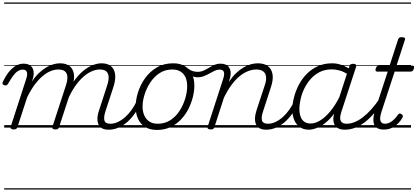

<svg xmlns="http://www.w3.org/2000/svg" viewBox="-34 -1030 3363 1550"><path d="M76 15Q64 15 56.5 10Q49 5 52 -6L176 -388Q190 -429 183 -448.5Q176 -468 150 -468Q129 -468 109.5 -455.5Q90 -443 71.5 -417.5Q53 -392 31 -354Q26 -346 20.5 -342.5Q15 -339 3 -341Q-10 -344 -13 -352.5Q-16 -361 -11 -370Q10 -414 36 -447Q62 -480 92 -498Q122 -516 157 -516Q180 -516 196.5 -509Q213 -502 223.5 -488Q234 -474 237 -454Q240 -434 235 -408L224 -372Q252 -414 282 -442Q312 -470 341.5 -487Q371 -504 398.5 -511.5Q426 -519 451 -519Q499 -519 528 -496Q557 -473 563 -429.5Q569 -386 547 -323L443 -4Q440 6 433.5 10.5Q427 15 412 15Q401 15 393 10Q385 5 389 -6L498 -340Q511 -379 510 -408Q509 -437 491.5 -453Q474 -469 436 -469Q408 -469 376 -456.5Q344 -444 311.5 -417Q279 -390 247 -347.5Q215 -305 185 -244L107 -4Q104 6 97 10.5Q90 15 76 15ZM842 17Q812 17 792 7Q772 -3 762 -23.5Q752 -44 752.5 -73Q753 -102 766 -140L831 -340Q844 -379 843 -408Q842 -437 825 -453Q808 -469 771 -469Q743 -469 710.5 -456Q678 -443 644.5 -415Q611 -387 578.5 -342.5Q546 -298 517 -235H493Q521 -313 557.5 -367Q594 -421 634.5 -455Q675 -489 714 -504Q753 -519 786 -519Q833 -519 861.5 -496Q890 -473 895.5 -429.5Q901 -386 880 -323L818 -134Q801 -81 809.5 -56Q818 -31 857 -31Q867 -31 870.5 -23.5Q874 -16 872.5 -7Q871 2 863.5 9.5Q856 17 842 17ZM0 490H989V500H0ZM0 -20H989V0H0ZM0 -505H989V-500H0ZM0 -1010H989V-1000H0Z M843 17Q832 17 827.5 9.5Q823 2 824.5 -7Q826 -16 834.5 -23.5Q843 -31 858 -31Q888 -31 918.5 -45.5Q949 -60 977.5 -85.5Q1006 -111 1030 -145Q1054 -179 1071 -217Q1076 -228 1084.5 -228Q1093 -228 1100 -220.5Q1107 -213 1103 -203Q1084 -157 1056.5 -117Q1029 -77 995.5 -47Q962 -17 923.5 0Q885 17 843 17ZM989 490V500ZM989 -20V0ZM989 -505V-500ZM989 -1010V-1000Z M1233 19Q1177 19 1138.5 -4.5Q1100 -28 1080.5 -70.5Q1061 -113 1061 -168Q1061 -223 1080 -284Q1099 -345 1137 -398.5Q1175 -452 1232 -485.5Q1289 -519 1365 -519Q1419 -519 1457 -496.5Q1495 -474 1515 -433.5Q1535 -393 1535 -339Q1535 -298 1523.5 -249.5Q1512 -201 1488.5 -153.5Q1465 -106 1428.5 -67Q1392 -28 1343.5 -4.5Q1295 19 1233 19ZM1239 -31Q1298 -31 1343 -61Q1388 -91 1417.5 -138Q1447 -185 1462 -237Q1477 -289 1477 -334Q1477 -376 1463.5 -406Q1450 -436 1423 -452.5Q1396 -469 1357 -469Q1299 -469 1254.5 -440Q1210 -411 1179.5 -364.5Q1149 -318 1133 -266.5Q1117 -215 1117 -170Q1117 -128 1131.5 -96.5Q1146 -65 1173 -48Q1200 -31 1239 -31ZM989 490H1590V500H989ZM989 -20H1590V0H989ZM989 -505H1590V-500H989ZM989 -1010H1590V-1000H989Z M1560 -406Q1545 -406 1527 -411.5Q1509 -417 1492 -425.5Q1475 -434 1462 -445Q1454 -452 1452 -460.5Q1450 -469 1453 -476Q1456 -483 1462.5 -485.5Q1469 -488 1477 -481Q1504 -461 1524 -455.5Q1544 -450 1561 -450Q1588 -450 1610.5 -460.5Q1633 -471 1654 -483.5Q1675 -496 1697.5 -506Q1720 -516 1746 -516Q1755 -516 1759 -509Q1763 -502 1761.5 -492.5Q1760 -483 1754 -475.5Q1748 -468 1738 -468Q1719 -468 1699.5 -459Q1680 -450 1658.5 -437.5Q1637 -425 1612.5 -415.5Q1588 -406 1560 -406ZM1591 490V500ZM1591 -20V0ZM1591 -505V-500ZM1591 -1010V-1000Z M2115 17Q2085 17 2064.5 7Q2044 -3 2034 -23.5Q2024 -44 2024.5 -73Q2025 -102 2037 -140L2103 -340Q2117 -380 2114 -409Q2111 -438 2091.5 -453.5Q2072 -469 2034 -469Q2004 -469 1970.5 -456.5Q1937 -444 1903 -417Q1869 -390 1836.5 -346.5Q1804 -303 1774 -242L1697 -4Q1694 6 1687.5 10.5Q1681 15 1666 15Q1654 15 1646.5 10Q1639 5 1642 -6L1766 -388Q1780 -429 1773.5 -448.5Q1767 -468 1740 -468Q1729 -468 1724.5 -475.5Q1720 -483 1721 -492.5Q1722 -502 1729 -509Q1736 -516 1747 -516Q1771 -516 1788 -508.5Q1805 -501 1815 -486.5Q1825 -472 1827.5 -452.5Q1830 -433 1825 -408L1813 -369Q1843 -412 1873 -440.5Q1903 -469 1933.5 -486.5Q1964 -504 1993 -511.5Q2022 -519 2048 -519Q2097 -519 2127.5 -497Q2158 -475 2166 -431.5Q2174 -388 2152 -323L2090 -132Q2073 -80 2081.5 -55.5Q2090 -31 2130 -31Q2139 -31 2143 -23.5Q2147 -16 2145.5 -7Q2144 2 2136.5 9.5Q2129 17 2115 17ZM1590 490H2261V500H1590ZM1590 -20H2261V0H1590ZM1590 -505H2261V-500H1590ZM1590 -1010H2261V-1000H1590Z M2115 17Q2104 17 2099.5 9.5Q2095 2 2096.5 -7Q2098 -16 2106.5 -23.5Q2115 -31 2130 -31Q2160 -31 2190.5 -45.5Q2221 -60 2249.5 -85.5Q2278 -111 2302 -145Q2326 -179 2343 -217Q2348 -228 2356.5 -228Q2365 -228 2372 -220.5Q2379 -213 2375 -203Q2356 -157 2328.5 -117Q2301 -77 2267.5 -47Q2234 -17 2195.5 0Q2157 17 2115 17ZM2261 490V500ZM2261 -20V0ZM2261 -505V-500ZM2261 -1010V-1000Z M2459 17Q2418 17 2388 -3Q2358 -23 2342 -59.5Q2326 -96 2326 -146Q2326 -190 2338.5 -240.5Q2351 -291 2376 -340.5Q2401 -390 2439 -430Q2477 -470 2529.5 -494.5Q2582 -519 2648 -519Q2686 -519 2725.5 -505Q2765 -491 2796 -467L2784 -423Q2743 -451 2709.5 -460.5Q2676 -470 2645 -470Q2591 -470 2549 -449.5Q2507 -429 2475.5 -394Q2444 -359 2423.5 -317Q2403 -275 2393 -231.5Q2383 -188 2383 -150Q2383 -114 2393 -87.5Q2403 -61 2423 -47Q2443 -33 2474 -33Q2509 -33 2549 -56.5Q2589 -80 2630.5 -129Q2672 -178 2710 -254L2723 -214Q2679 -124 2631 -73.5Q2583 -23 2538.5 -3Q2494 17 2459 17ZM2748 17Q2719 17 2698.5 7Q2678 -3 2667.5 -22.5Q2657 -42 2657 -69Q2657 -96 2668 -130L2786 -494Q2790 -506 2796.5 -510.5Q2803 -515 2816 -515Q2834 -515 2839 -507.5Q2844 -500 2840 -488L2721 -125Q2705 -74 2717.5 -52.5Q2730 -31 2763 -31Q2772 -31 2776 -23.5Q2780 -16 2778.5 -7Q2777 2 2769.5 9.5Q2762 17 2748 17ZM2261 490H2896V500H2261ZM2261 -20H2896V0H2261ZM2261 -505H2896V-500H2261ZM2261 -1010H2896V-1000H2261Z M2750 17Q2739 17 2734.5 9.5Q2730 2 2731.5 -7Q2733 -16 2741.5 -23.5Q2750 -31 2765 -31Q2795 -31 2828 -44Q2861 -57 2895 -83Q2929 -109 2965 -149Q3001 -189 3037 -244Q3045 -257 3054 -255Q3063 -253 3067.5 -243.5Q3072 -234 3065 -225Q3025 -161 2985.5 -115Q2946 -69 2906.5 -40Q2867 -11 2828 3Q2789 17 2750 17ZM2896 490V500ZM2896 -20V0ZM2896 -505V-500ZM2896 -1010V-1000Z M3064 16Q3026 16 3004.5 -1Q2983 -18 2980.5 -53.5Q2978 -89 2995 -143L3096 -452H3012Q3001 -452 2998.5 -458.5Q2996 -465 2999 -477Q3003 -489 3009 -494.5Q3015 -500 3026 -500H3111L3179 -709Q3183 -721 3189.5 -725.5Q3196 -730 3210 -730Q3227 -730 3233 -724Q3239 -718 3234 -706L3167 -500H3295Q3306 -500 3308 -494Q3310 -488 3307 -476Q3303 -463 3297 -457.5Q3291 -452 3280 -452H3152L3045 -126Q3029 -75 3038 -53Q3047 -31 3073 -31Q3104 -31 3131.5 -52.5Q3159 -74 3177 -102Q3181 -109 3188.5 -112.5Q3196 -116 3206 -109Q3217 -103 3218 -95.5Q3219 -88 3215 -80Q3201 -55 3179 -33Q3157 -11 3128.5 2.5Q3100 16 3064 16ZM2896 490H3284V500H2896ZM2896 -20H3284V0H2896ZM2896 -505H3284V-500H2896ZM2896 -1010H3284V-1000H2896Z"/></svg>

Font: Playwrite MX Guides
Style: Regular
Weight: 400
Designer: Veronika Burian, José Scaglione
Foundry: TypeTogether
Version: Version 1.003